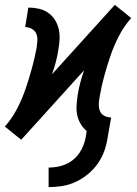

<svg xmlns="http://www.w3.org/2000/svg" viewBox="-41 -561 561 786"><path d="M158 205V125Q175 125 192.5 122Q210 119 227 112Q244 105 258.5 93Q273 81 283.5 66Q294 51 300.5 34Q307 17 310 0L314 -25Q299 -37 289 -54Q279 -71 275 -90.5Q271 -110 272.5 -130.5Q274 -151 277 -172Q281 -198 288 -223.5Q295 -249 303 -273L46 11L12 -16L-21 -43Q9 -77 29.5 -117Q50 -157 64 -198Q78 -239 89.5 -281Q101 -323 109 -365Q111 -380 112 -395Q113 -410 107.5 -423Q102 -436 89 -443Q76 -450 62 -450L75 -530Q96 -530 117 -525.5Q138 -521 155 -509.5Q172 -498 183 -481Q194 -464 199 -443.5Q204 -423 203 -401.5Q202 -380 198 -358Q194 -332 187.5 -307Q181 -282 172 -257L429 -541L463 -514L496 -487Q466 -453 445.5 -413Q425 -373 411 -332Q397 -291 385.5 -249Q374 -207 367 -165Q364 -150 363.5 -135Q363 -120 368 -107Q373 -94 386 -87Q399 -80 414 -80L400 0Q396 28 386.5 55.5Q377 83 360 107.5Q343 132 319.5 151.5Q296 171 269 183.5Q242 196 214 200.5Q186 205 158 205Z"/></svg>

Font: Iosevka Curly Slab MdObl
Style: Regular
Weight: 500
Italic angle: -9°
Monospace: yes
Designer: Belleve Invis
Foundry: Belleve Invis
Version: Version 11.0.0; ttfautohint (v1.8.3)